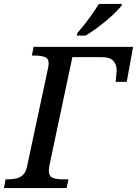

<svg xmlns="http://www.w3.org/2000/svg" viewBox="-41 -951 693 971"><path d="M-21 0 -13 -44H0Q22 -44 41.5 -48.5Q61 -53 75.5 -67Q90 -81 96 -110L201 -602Q203 -609 204 -618Q205 -627 205 -631Q205 -656 185 -663Q165 -670 133 -670H120L129 -714H632L600 -537H544Q545 -548 546 -560.5Q547 -573 548 -583Q549 -593 549 -595Q549 -624 532.5 -643Q516 -662 474 -662H325L209 -115Q208 -107 207 -100Q206 -93 206 -89Q206 -59 226.5 -51.5Q247 -44 275 -44H305L296 0ZM350 -784Q368 -804 387.5 -829Q407 -854 425.5 -880.5Q444 -907 459 -931H576L573 -921Q561 -906 540.5 -886Q520 -866 494 -844.5Q468 -823 442 -804Q416 -785 392 -771H347Z"/></svg>

Font: ET Text
Style: Italic
Weight: 470
Italic angle: -12°
Designer: Monotype Design Team
Foundry: Monotype Imaging Inc.
Version: Version 2.009